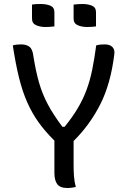

<svg xmlns="http://www.w3.org/2000/svg" viewBox="-20 -931 640 960"><path d="M359 4Q348 6 338.5 7.5Q329 9 317 9Q280 9 266 -10.5Q252 -30 252 -67V-228Q249 -231 246 -234Q204 -276 172.5 -320Q141 -364 117 -417.5Q93 -471 75.5 -541Q58 -611 44 -704Q54 -707 64.5 -708Q75 -709 86 -709Q112 -709 127.5 -697Q143 -685 147 -650Q159 -574 175.5 -517Q192 -460 219.5 -408.5Q247 -357 292 -297H303Q342 -345 368.5 -389.5Q395 -434 412.5 -481Q430 -528 441 -582Q452 -636 461 -704Q471 -707 481.5 -708Q492 -709 503 -709Q529 -709 541.5 -696.5Q554 -684 552 -663Q534 -513 481.5 -409.5Q429 -306 348 -226V-104Q348 -76 350 -49Q352 -22 359 4ZM140 -908Q150 -910 162 -910.5Q174 -911 184 -911Q212 -911 232 -902.5Q252 -894 252 -870V-799Q231 -796 207 -796Q181 -796 160.5 -805Q140 -814 140 -838ZM348 -908Q369 -911 392 -911Q420 -911 440 -902.5Q460 -894 460 -870V-799Q441 -796 415 -796Q389 -796 368.5 -805Q348 -814 348 -838Z"/></svg>

Font: Recursive Mn Csl St
Style: Regular
Weight: 400
Monospace: yes
Version: Version 1.079;hotconv 1.0.112;makeotfexe 2.5.65598; ttfautoh